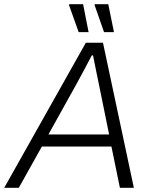

<svg xmlns="http://www.w3.org/2000/svg" viewBox="-43 -888 721 908"><path d="M329 -736H376L350 -868H285L283 -865ZM449 -736H496L469 -868H406L404 -865ZM-23 0H46L155 -195H484L524 0H590L444 -686H363ZM186 -252 320 -493C336 -521 370 -586 391 -626H397C405 -587 417 -524 424 -493L473 -252Z"/></svg>

Font: Archivo ExtraLight
Style: Italic
Weight: 200
Italic angle: -10°
Designer: Hector Gatti
Foundry: Omnibus-Type
Version: Version 2.001